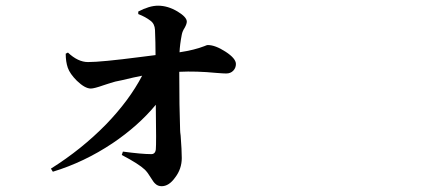

<svg xmlns="http://www.w3.org/2000/svg" viewBox="-20 -599 1540 672"><path d="M545.9 52.7Q532.2 52.7 523.4 43.9Q517.6 39.1 508.8 24.4Q497.1 4.9 487.3 -4.9Q465.8 -25.4 406.2 -56.6L410.2 -68.4Q476.6 -59.6 507.8 -59.6Q523.4 -58.6 525.4 -76.2Q527.3 -96.7 525.4 -218.8Q525.4 -227.5 525.4 -232.4Q463.9 -158.2 374 -97.7Q274.4 -31.2 165 2L158.2 -8.8Q265.6 -76.2 351.6 -164.1Q432.6 -248 477.5 -334Q451.2 -329.1 407.2 -318.4Q391.6 -315.4 383.8 -313.5Q369.1 -309.6 342.8 -300.8Q309.6 -289.1 297.9 -289.1Q277.3 -289.1 249 -316.4Q224.6 -340.8 217.3 -361.8Q210 -382.8 210 -411.1L217.8 -415Q252.9 -381.8 288.1 -381.8Q335 -381.8 470.7 -399.4Q506.8 -404.3 524.4 -406.2Q524.4 -418.9 523.9 -450.2Q523.4 -481.4 522.5 -494.1Q521.5 -515.6 506.8 -526.4Q489.3 -540 463.9 -549.8V-558.6Q502.9 -579.1 533.2 -579.1Q567.4 -579.1 601.6 -558.6Q633.8 -539.1 633.8 -523.4Q633.8 -515.6 627 -502.9Q618.2 -489.3 616.2 -477.5Q609.4 -442.4 608.4 -416Q660.2 -423.8 695.3 -437.5Q704.1 -441.4 707 -441.4Q733.4 -441.4 769.5 -418Q805.7 -394.5 805.7 -375Q805.7 -361.3 796.4 -351.6Q787.1 -341.8 771.5 -341.8Q762.7 -341.8 737.3 -343.8Q667 -350.6 607.4 -347.7Q607.4 -224.6 610.4 -143.6Q610.4 -137.7 612.3 -124Q616.2 -73.2 616.2 -45.9Q616.2 -7.8 592.8 22.5Q571.3 52.7 545.9 52.7Z"/></svg>

Font: Bpmf GenYo Min B
Style: B
Weight: 700
Foundry: But Ko
Version: Version 1.320